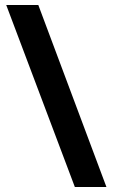

<svg xmlns="http://www.w3.org/2000/svg" viewBox="-20 -743 454 772"><path d="M134 -723 408 9H281L5 -723Z"/></svg>

Font: Noto Sans Myanmar UI ExtraCondensed ExtraBold
Style: Regular
Weight: 800
Width: 2
Designer: Monotype Design Team
Foundry: Monotype Imaging Inc.
Version: Version 2.103; ttfautohint (v1.8.4.7-5d5b)